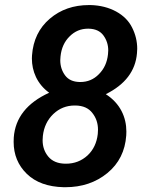

<svg xmlns="http://www.w3.org/2000/svg" viewBox="-20 -741 596 770"><path d="M529.3 -527.3C529.8 -533.7 530.3 -539.6 530.3 -545.4C530.3 -575.2 523.4 -603.5 509.8 -630.4C496.6 -657.2 475.1 -678.7 445.8 -694.8C416 -710.9 381.8 -719.7 343.3 -720.7C341.3 -720.7 338.9 -720.7 336.9 -720.7C274.9 -720.7 222.7 -702.6 179.7 -666C136.7 -629.4 112.8 -580.1 108.4 -519C107.9 -514.6 107.9 -510.7 107.9 -506.3C107.9 -456.1 128.4 -404.3 177.2 -369.1C88.4 -328.6 41 -268.6 35.2 -189.5C34.7 -183.6 34.7 -177.7 34.7 -171.9C34.7 -121.1 52.2 -78.1 87.4 -43.9C123 -9.3 172.4 8.3 235.4 9.8C237.8 9.8 239.7 9.8 242.2 9.8C308.6 9.8 364.7 -9.3 410.6 -46.9C457 -85 481.9 -135.3 486.3 -197.8C486.8 -203.1 486.8 -208.5 486.8 -213.4C486.8 -270.5 462.4 -326.2 404.3 -363.3C481.9 -401.9 523.4 -456.5 529.3 -527.3ZM413.1 -523.4C409.7 -490.7 397.5 -464.4 376.5 -443.4C356 -422.4 331.1 -412.1 302.2 -412.1C301.8 -412.1 300.8 -412.1 299.8 -412.1C273.4 -412.6 253.9 -421.4 241.2 -438.5C228.5 -455.6 221.7 -475.6 221.7 -499.5C221.7 -504.4 222.2 -509.3 222.7 -514.6C226.1 -547.9 238.3 -574.7 259.3 -595.2C279.8 -615.7 304.2 -626 333 -626C333.5 -626 334.5 -626 335.4 -626C362.3 -625.5 382.3 -616.2 395 -598.6C407.7 -581.1 414.1 -561 414.1 -538.6C414.1 -533.7 413.6 -528.3 413.1 -523.4ZM372.1 -203.6C368.2 -168.5 354.5 -139.6 331.1 -117.7C307.1 -95.7 278.3 -84.5 244.6 -84.5C243.7 -84.5 242.7 -84.5 241.7 -84.5C211.4 -85 189 -94.7 173.8 -112.8C158.7 -130.9 150.9 -152.8 150.9 -178.7C150.9 -184.1 151.4 -189.9 151.9 -195.8C155.8 -231.4 169.9 -260.7 193.8 -283.7C217.8 -306.6 246.6 -317.9 279.8 -317.9C280.8 -317.9 281.7 -317.9 282.7 -317.9C313.5 -317.4 335.9 -307.1 350.6 -287.6C365.7 -268.6 373 -246.1 373 -220.7C373 -215.3 372.6 -209.5 372.1 -203.6Z"/></svg>

Font: Roboto Medium
Style: Italic
Weight: 500
Italic angle: -12°
Designer: Google
Version: Version 2.137; 2017